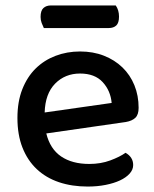

<svg xmlns="http://www.w3.org/2000/svg" viewBox="-20 -671 567 705"><path d="M150 -181Q164 -124 204.5 -96.5Q245 -69 308 -69Q350 -69 385 -82Q420 -95 441 -110Q469 -94 469 -65Q469 -48 456 -33.5Q443 -19 420.5 -8.5Q398 2 367.5 8Q337 14 302 14Q244 14 196.5 -2Q149 -18 115 -50Q81 -82 62.5 -129Q44 -176 44 -238Q44 -298 62 -343.5Q80 -389 111 -419.5Q142 -450 184 -466Q226 -482 274 -482Q322 -482 361.5 -466.5Q401 -451 429.5 -423.5Q458 -396 473.5 -358Q489 -320 489 -275Q489 -250 477 -238.5Q465 -227 442 -223ZM274 -401Q219 -401 182.5 -364Q146 -327 144 -258L390 -293Q386 -338 357 -369.5Q328 -401 274 -401ZM141 -568Q137 -576 133 -586.5Q129 -597 129 -609Q129 -632 139.5 -641.5Q150 -651 167 -651H405Q417 -634 417 -610Q417 -587 407 -577.5Q397 -568 379 -568Z"/></svg>

Font: Baloo Bhai 2 Medium
Style: Regular
Weight: 500
Designer: Supriya Tembe, Noopur Datye and Ek Type
Foundry: Ek Type
Version: Version 1.640;PS 1.000;hotconv 16.6.51;makeotf.lib2.5.65220;